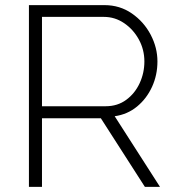

<svg xmlns="http://www.w3.org/2000/svg" viewBox="-20 -730 689 750"><path d="M93 0V-710H388Q448 -710 495 -677.5Q542 -645 568.5 -594.5Q595 -544 595 -490Q595 -437 574 -391Q553 -345 515.5 -314Q478 -283 428 -276L605 0H546L374 -268H144V0ZM144 -315H393Q439 -315 473 -340Q507 -365 525.5 -405Q544 -445 544 -490Q544 -536 522.5 -575.5Q501 -615 465 -639.5Q429 -664 386 -664H144Z"/></svg>

Font: Raleway Light
Style: Regular
Weight: 300
Designer: Matt McInerney, Pablo Impallari, Rodrigo Fuenzalida
Foundry: Matt McInerney, Pablo Impallari, Rodrigo Fuenzalida
Version: Version 4.026